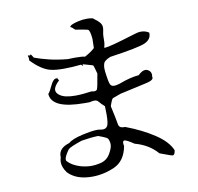

<svg xmlns="http://www.w3.org/2000/svg" viewBox="-85 -849 995 963"><g transform="rotate(-10 412.5 -367.5)"><path d="M308 25Q366 25 422 0.5Q478 -24 492 -99Q490 -107 490 -113Q490 -126 498 -126Q509 -126 546 -101Q617 -82 660 -32Q718 -10 724 -10Q735 -10 738 -34Q719 -80 657.5 -120.5Q596 -161 514 -192H507Q483 -192 480 -213Q477 -234 461 -307Q473 -343 479 -345Q485 -347 520 -360L651 -389Q692 -397 692 -412L691 -418L692 -426Q692 -444 675 -453Q669 -456 663 -456Q646 -456 626 -436Q580 -432 523 -410Q506 -405 496 -405Q485 -405 478.5 -412Q472 -419 466 -461Q462 -485 462 -501Q462 -514 466.5 -526Q471 -538 501 -551Q648 -572 681.5 -587Q715 -602 715 -632V-637Q697 -649 675 -649Q658 -649 638 -642Q506 -601 485 -601L479 -602Q485 -616 485 -641V-651Q485 -669 488 -681Q491 -693 491 -703Q491 -716 482 -727.5Q473 -739 448 -757Q433 -760 418 -760Q395 -760 371 -754Q330 -744 330 -733V-732H329L330 -733Q331 -733 334 -731.5Q337 -730 352 -716Q404 -708 414.5 -704.5Q425 -701 429 -656L428 -609Q410 -592 377 -574Q365 -578 325 -578L289 -577Q237 -582 196 -592Q155 -602 123 -614Q112 -633 109 -633V-632Q108 -628 105 -628L96 -630Q95 -630 95 -629L98 -617V-604Q149 -550 196 -539Q221 -533 262 -533Q299 -533 350 -538Q357 -531 359 -531Q360 -531 360 -532L358 -539Q405 -525 408.5 -524.5Q412 -524 423 -480Q411 -407 406.5 -401Q402 -395 393 -395Q387 -395 378 -397Q331 -390 296 -390Q242 -390 218 -407Q200 -419 200 -435Q200 -454 228 -480Q220 -491 220 -494L221 -496L222 -491L216 -492Q200 -492 186 -461.5Q172 -431 163 -422Q167 -345 335 -345H360Q375 -349 385 -349Q398 -349 405.5 -339Q413 -329 432 -312L433 -272Q433 -224 425 -211.5Q417 -199 401 -199Q396 -199 389 -200.5Q382 -202 372 -202Q347 -202 295.5 -190.5Q244 -179 223 -161Q169 -145 169 -103V-97Q165 -86 165 -74Q165 -48 186 -19Q228 25 308 25ZM314 -29Q287 -29 259 -37Q216 -50 194 -75Q192 -78 192 -83Q192 -98 216 -131Q227 -142 287 -162Q335 -170 372 -171Q417 -155 420 -148Q427 -134 427 -119Q427 -99 408.5 -69Q390 -39 351 -33Q333 -29 314 -29Z"/></g></svg>

Font: Xiaobo Songti 小帛宋体
Style: Regular
Weight: 400
Version: Version 1.501;March 17, 2024;FontCreator 14.0.0.2814 64-bit